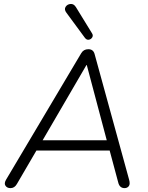

<svg xmlns="http://www.w3.org/2000/svg" viewBox="-20 -965 762 991"><path d="M34 6Q17 6 8.5 -6Q0 -18 11 -37L399 -690Q411 -711 436 -711Q461 -711 468 -687L646 -39Q653 -15 645 -4.5Q637 6 623 6Q597 6 590 -24L546 -188H168L67 -15Q55 6 34 6ZM426 -629 200 -241H531L428 -629ZM418 -770 323 -899Q310 -916 318.5 -929.5Q327 -943 344 -944.5Q361 -946 372 -928L455 -793Q462 -782 456 -772Q450 -762 438.5 -760Q427 -758 418 -770Z"/></svg>

Font: Nunito Light
Style: Italic
Weight: 300
Italic angle: -9°
Designer: Vernon Adams
Foundry: Vernon Adams
Version: Version 3.601; ttfautohint (v1.8.2.53-6de2)